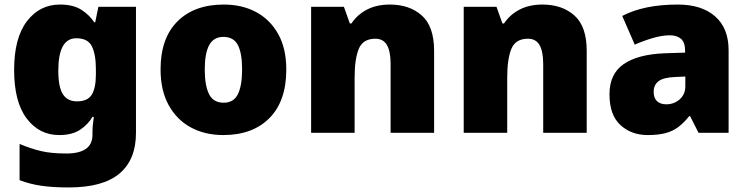

<svg xmlns="http://www.w3.org/2000/svg" viewBox="-20 -583 3283 843"><path d="M243 -563Q301 -563 336.5 -540.5Q372 -518 394 -485H398L412 -553H577V1Q577 118 504.5 179Q432 240 282 240Q215 240 164 233Q113 226 66 208V49Q116 70 161 80.5Q206 91 271 91Q386 91 386 9V-1Q386 -30 392 -70H386Q367 -37 332 -13.5Q297 10 240 10Q152 10 97 -63Q42 -136 42 -276Q42 -416 98 -489.5Q154 -563 243 -563ZM315 -415Q236 -415 236 -273Q236 -201 256 -169.5Q276 -138 318 -138Q365 -138 383 -167.5Q401 -197 401 -256V-279Q401 -344 383.5 -379.5Q366 -415 315 -415Z M1237 -278Q1237 -139 1163 -64.5Q1089 10 960 10Q880 10 818 -23.5Q756 -57 720.5 -121.5Q685 -186 685 -278Q685 -415 759 -489Q833 -563 963 -563Q1043 -563 1104.5 -530Q1166 -497 1201.5 -433.5Q1237 -370 1237 -278ZM879 -278Q879 -207 898 -169.5Q917 -132 962 -132Q1006 -132 1024.5 -169.5Q1043 -207 1043 -278Q1043 -349 1024.5 -385Q1006 -421 961 -421Q918 -421 898.5 -385Q879 -349 879 -278Z M1692 -563Q1778 -563 1832 -515Q1886 -467 1886 -360V0H1695V-302Q1695 -357 1679 -385Q1663 -413 1628 -413Q1574 -413 1555.5 -369Q1537 -325 1537 -242V0H1346V-553H1490L1516 -480H1523Q1549 -519 1591.5 -541Q1634 -563 1692 -563Z M2362 -563Q2448 -563 2502 -515Q2556 -467 2556 -360V0H2365V-302Q2365 -357 2349 -385Q2333 -413 2298 -413Q2244 -413 2225.5 -369Q2207 -325 2207 -242V0H2016V-553H2160L2186 -480H2193Q2219 -519 2261.5 -541Q2304 -563 2362 -563Z M2956 -563Q3061 -563 3120 -511Q3179 -459 3179 -363V0H3047L3010 -73H3006Q2983 -44 2958.5 -25.5Q2934 -7 2902 1.5Q2870 10 2824 10Q2752 10 2704 -34Q2656 -78 2656 -169Q2656 -258 2717.5 -301Q2779 -344 2896 -349L2988 -352V-360Q2988 -397 2970 -412.5Q2952 -428 2921 -428Q2888 -428 2848 -416.5Q2808 -405 2767 -387L2712 -513Q2760 -538 2820.5 -550.5Q2881 -563 2956 -563ZM2945 -245Q2893 -243 2871.5 -226.5Q2850 -210 2850 -180Q2850 -152 2865 -138.5Q2880 -125 2905 -125Q2940 -125 2964.5 -147Q2989 -169 2989 -204V-247Z"/></svg>

Font: Noto Sans Ethiopic Black
Style: Regular
Weight: 900
Designer: Monotype Design Team
Foundry: Monotype Imaging Inc.
Version: Version 2.102; ttfautohint (v1.8.4.7-5d5b)